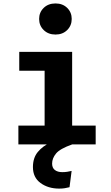

<svg xmlns="http://www.w3.org/2000/svg" viewBox="-20 -850 655 1130"><path d="M404.6 -544.6V-110.8H543.1V0H88.2V-110.8H242.6V-433.8H93.3V-544.6ZM306.7 -829.7Q348.7 -829.7 375.4 -803.6Q402.1 -777.4 402.1 -738.5Q402.1 -699.5 375.4 -673.1Q348.7 -646.7 306.7 -646.7Q264.1 -646.7 237.2 -673.1Q210.3 -699.5 210.3 -738.5Q210.3 -777.4 237.2 -803.6Q264.1 -829.7 306.7 -829.7ZM386.7 -52.8 404.6 0Q333.3 25.1 310 53.3Q286.7 81.5 286.7 112.8Q286.7 137.9 302.8 150.5Q319 163.1 346.2 163.1Q362.6 163.1 375.6 161Q388.7 159 401.5 155.9L389.2 251.8Q375.4 255.4 361 257.7Q346.7 260 328.7 260Q263.6 260 218.7 227.2Q173.8 194.4 173.8 133.3Q173.8 79.5 202.1 44.9Q230.3 10.3 278.7 -12.3Q327.2 -34.9 386.7 -52.8Z"/></svg>

Font: FiraCode Nerd Font
Style: Bold
Weight: 700
Designer: Carrois Corporate, Edenspiekermann AG, Nikita Prokopov
Foundry: Carrois Corporate, Edenspiekermann AG, Nikita Prokopov
Version: Version 6.002;Nerd Fonts 2.1.0